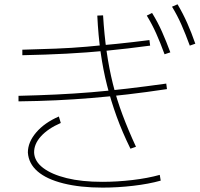

<svg xmlns="http://www.w3.org/2000/svg" viewBox="-20 -871 923 888"><path d="M583.3 -183.3Q545.6 -260 519.4 -332.2Q493.3 -404.4 475 -476.7Q456.7 -548.9 445.6 -627.8Q434.4 -706.7 430 -798.9L456.7 -800Q462.2 -710 473.3 -632.2Q484.4 -554.4 502.2 -482.8Q520 -411.1 546.7 -340Q573.3 -268.9 608.9 -192.2ZM108.9 -165.6Q108.9 -213.3 147.2 -258.3Q185.6 -303.3 252.2 -332.2L261.1 -302.2Q202.2 -276.7 169.4 -240.6Q136.7 -204.4 137.8 -164.4Q140 -124.4 179.4 -94.4Q218.9 -64.4 288.3 -47.2Q357.8 -30 453.3 -30Q521.1 -30 592.2 -38.3Q663.3 -46.7 718.9 -62.2L723.3 -35.6Q667.8 -20 596.1 -11.7Q524.4 -3.3 454.4 -3.3Q351.1 -3.3 273.3 -22.8Q195.6 -42.2 153.9 -78.3Q112.2 -114.4 108.9 -165.6ZM83.3 -641.1Q164.4 -643.3 237.8 -646.1Q311.1 -648.9 380.6 -655Q450 -661.1 521.1 -668.3Q592.2 -675.6 671.1 -685.6L674.4 -660Q567.8 -645.6 475 -636.7Q382.2 -627.8 287.8 -622.8Q193.3 -617.8 83.3 -615.6ZM65.6 -427.8Q157.8 -430 240 -433.9Q322.2 -437.8 402.8 -444.4Q483.3 -451.1 568.3 -461.1Q653.3 -471.1 748.9 -484.4L752.2 -458.9Q655.6 -444.4 570 -434.4Q484.4 -424.4 403.9 -417.8Q323.3 -411.1 240.6 -407.2Q157.8 -403.3 65.6 -402.2ZM741.1 -620Q721.1 -674.4 702.2 -716.7Q683.3 -758.9 658.9 -798.9L683.3 -811.1Q710 -767.8 729.4 -723.9Q748.9 -680 767.8 -628.9ZM857.8 -660Q837.8 -714.4 818.9 -757.2Q800 -800 775.6 -840L801.1 -851.1Q826.7 -807.8 846.1 -763.9Q865.6 -720 883.3 -668.9Z"/></svg>

Font: Paperlogy 1 Thin
Style: Regular
Weight: 250
Designer: redesigned by Lee Juim, glyphs from Gmarket Sans & Montserrat
Foundry: PT&
Version: Version 1.001